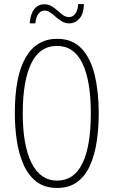

<svg xmlns="http://www.w3.org/2000/svg" viewBox="-20 -915 559 945"><path d="M466 -358Q466 -285 456 -218.5Q446 -152 423 -100.5Q400 -49 360.5 -19.5Q321 10 261 10Q200 10 160 -20.5Q120 -51 96.5 -103.5Q73 -156 63 -221.5Q53 -287 53 -358Q53 -541 106.5 -632.5Q160 -724 261 -724Q336 -724 381 -676.5Q426 -629 446 -546Q466 -463 466 -358ZM92 -358Q92 -199 135.5 -112.5Q179 -26 261 -26Q344 -26 385.5 -110.5Q427 -195 427 -358Q427 -518 385.5 -603.5Q344 -689 261 -689Q175 -689 133.5 -602.5Q92 -516 92 -358ZM126 -800Q130 -847 149 -870.5Q168 -894 198 -894Q218 -894 234 -884.5Q250 -875 263.5 -862.5Q277 -850 290.5 -840.5Q304 -831 320 -831Q339 -831 351 -848Q363 -865 365 -895H393Q392 -847 371 -823.5Q350 -800 321 -800Q301 -800 285 -809.5Q269 -819 255 -831.5Q241 -844 227.5 -853.5Q214 -863 199 -863Q182 -863 169.5 -847.5Q157 -832 154 -800Z"/></svg>

Font: Noto Sans Lao Looped ExtraCondensed ExtraLight
Style: Regular
Weight: 200
Width: 2
Designer: Mark Frömberg, Ben Mitchell
Foundry: The Fontpad Ltd
Version: Version 1.002; ttfautohint (v1.8.4.7-5d5b)